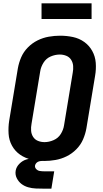

<svg xmlns="http://www.w3.org/2000/svg" viewBox="-20 -957 616 1151"><path d="M245 8Q278 8 312.5 2Q347 -4 379.5 -20Q412 -36 438 -62.5Q464 -89 478 -121.5Q492 -154 498 -188L550 -502Q557 -542 554 -580.5Q551 -619 533 -651.5Q515 -684 485 -705.5Q455 -727 417.5 -735Q380 -743 340 -743Q307 -743 272.5 -737Q238 -731 205.5 -715Q173 -699 147 -672.5Q121 -646 107 -613.5Q93 -581 87 -547L35 -233Q29 -194 31.5 -155Q34 -116 52 -83.5Q70 -51 100 -30Q130 -9 168 -0.5Q206 8 245 8ZM247 -105Q226 -105 207.5 -112.5Q189 -120 178.5 -136.5Q168 -153 166.5 -173.5Q165 -194 169 -215L221 -529Q225 -556 241 -581.5Q257 -607 284 -618.5Q311 -630 338 -630H339Q359 -630 377.5 -622.5Q396 -615 406.5 -598.5Q417 -582 418.5 -561.5Q420 -541 416 -521L364 -206Q360 -179 344.5 -154Q329 -129 301.5 -117Q274 -105 247 -105ZM243 174H244Q244 174 244 174Q244 174 244 174H288L305 70H244Q231 70 218.5 68Q206 66 197 56.5Q188 47 190 35Q192 26 198.5 19.5Q205 13 213.5 10.5Q222 8 230 8V-11Q207 -11 184 -9.5Q161 -8 138 -1Q115 6 96.5 24.5Q78 43 74 66Q70 90 80.5 111Q91 132 108.5 145.5Q126 159 148.5 165.5Q171 172 195 173Q219 174 243 174ZM229 -843H529V-937H229Z"/></svg>

Font: Iosevka Sparkle XBdObl
Style: Regular
Weight: 800
Italic angle: -9°
Designer: Belleve Invis
Foundry: Belleve Invis
Version: Version 4.5.0; ttfautohint (v1.8.3)